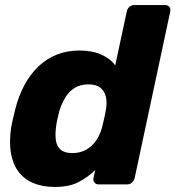

<svg xmlns="http://www.w3.org/2000/svg" viewBox="-20 -730 694 760"><path d="M197 10Q148 10 111.5 -5.5Q75 -21 52.5 -51.5Q30 -82 23 -125.5Q16 -169 24 -225Q28 -245 31.5 -260.5Q35 -276 40 -296Q53 -349 76 -392Q99 -435 131 -466Q163 -497 204 -513.5Q245 -530 295 -530Q346 -530 382 -513.5Q418 -497 436 -471L482 -685Q484 -696 492.5 -703Q501 -710 511 -710H633Q644 -710 650 -703Q656 -696 654 -685L513 -25Q511 -15 502.5 -7.5Q494 0 483 0H371Q360 0 354 -7.5Q348 -15 350 -25L357 -57Q327 -28 290.5 -9Q254 10 197 10ZM266 -124Q299 -124 323 -138.5Q347 -153 362 -176Q377 -199 384 -226Q389 -246 393 -264Q397 -282 400 -301Q404 -326 399 -347.5Q394 -369 377.5 -382.5Q361 -396 329 -396Q298 -396 275.5 -382Q253 -368 238.5 -344Q224 -320 215 -291Q211 -276 207.5 -260Q204 -244 202 -229Q198 -200 201 -176Q204 -152 219.5 -138Q235 -124 266 -124Z"/></svg>

Font: Rubik
Style: Bold Italic
Weight: 700
Italic angle: -12°
Designer: Hubert and Fischer
Foundry: Hubert and Fischer
Version: Version 2.300;gftools[0.9.30]